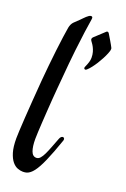

<svg xmlns="http://www.w3.org/2000/svg" viewBox="-138 -742 521 795"><g transform="rotate(20 122.0 -344.5)"><path d="M180.7 -185.1Q183.6 -185.1 185.8 -182.9Q188 -180.7 188 -176.8Q188 -173.3 186.5 -169.9Q176.8 -141.6 167.7 -117.9Q158.7 -94.2 149.9 -74.2Q141.6 -55.2 134 -41.5Q126.5 -27.8 119.4 -18.6Q112.3 -9.3 105.2 -3.7Q98.1 2 90.8 4.4Q83.5 6.8 73.7 6.8Q63 6.8 50.3 2.2Q37.6 -2.4 26.6 -15.6Q15.6 -28.8 8.3 -52.5Q1 -76.2 1 -114.3Q1 -124.5 2.2 -148.9Q3.4 -173.3 5.6 -207.8Q7.8 -242.2 11 -285.6Q14.2 -329.1 18.1 -377.4Q20.5 -407.2 24.2 -442.6Q27.8 -478 31.7 -511.7Q35.6 -545.4 39.6 -573.7Q43.5 -602.1 46.4 -618.2Q49.8 -635.3 59.6 -645Q69.3 -654.8 81.5 -666Q85.9 -670.4 90.8 -675.5Q95.7 -680.7 100.6 -685.1Q105.5 -689.5 110.1 -692.6Q114.7 -695.8 119.1 -695.8Q126 -695.8 126 -689Q126 -683.6 123.5 -669.4Q121.1 -655.3 116.7 -624Q112.3 -592.8 106.2 -539.8Q100.1 -486.8 93.3 -403.8Q91.8 -387.2 89.8 -364.3Q87.9 -341.3 85.9 -315.7Q84 -290 82.3 -263.4Q80.6 -236.8 79.1 -213.1Q77.6 -189.5 76.7 -169.9Q75.7 -150.4 75.7 -138.7Q75.7 -105 82.8 -85.7Q89.8 -66.4 106.4 -66.4Q115.7 -66.4 123 -74.7Q130.4 -83 137.2 -97.4Q144 -111.8 151.4 -131.1Q158.7 -150.4 167.5 -172.9Q169.9 -178.7 173.3 -181.9Q176.8 -185.1 180.7 -185.1ZM241.7 -602.5Q243.7 -599.6 243.7 -596.2Q243.7 -591.3 242.2 -586.2Q240.7 -581.1 238.3 -575.2Q233.4 -563 226.3 -549.6Q219.2 -536.1 211.2 -523.4Q203.1 -510.7 194.8 -500Q186.5 -489.3 179.2 -482.9Q176.8 -481 175.5 -480Q174.3 -479 171.4 -479Q169.4 -479 167.7 -480.7Q166 -482.4 166 -484.9Q166 -487.8 168 -491.7Q173.3 -503.4 176.5 -513.7Q179.7 -523.9 179.7 -533.7Q179.7 -547.4 176.5 -558.6Q173.3 -569.8 168.9 -578.1Q164.6 -586.4 160.6 -591.6Q156.7 -596.7 156.2 -597.7Q152.3 -603 152.3 -606.4Q152.3 -611.3 156.2 -615.2L197.8 -653.8Q200.2 -655.8 201.4 -657Q202.6 -658.2 205.6 -658.2Q209 -658.2 211.9 -653.8Q213.4 -651.4 217.8 -644Q222.2 -636.7 227.3 -628.2Q232.4 -619.6 236.6 -612.1Q240.7 -604.5 241.7 -602.5Z"/></g></svg>

Font: Engagement
Style: Regular
Weight: 400
Designer: Astigmatic (AOETI)
Foundry: Astigmatic (AOETI)
Version: Version 1.000